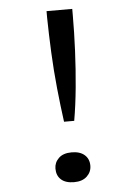

<svg xmlns="http://www.w3.org/2000/svg" viewBox="-52 -740 546 789"><g transform="rotate(-5 221.0 -345.0)"><path d="M202 -241Q193 -307 185.5 -380.5Q178 -454 174.5 -529.5Q171 -605 170 -673V-700H276V-673Q276 -604 272.5 -527.5Q269 -451 262 -377.5Q255 -304 244 -241ZM222 10Q187 10 168.5 -6.5Q150 -23 150 -52Q150 -77 168.5 -95Q187 -113 222 -113Q256 -113 275 -96.5Q294 -80 294 -52Q294 -26 275 -8Q256 10 222 10Z"/></g></svg>

Font: Lexend Mega Light
Style: Regular
Weight: 300
Version: Version 1.007